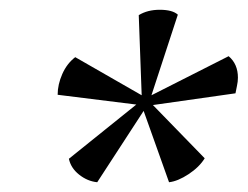

<svg xmlns="http://www.w3.org/2000/svg" viewBox="-20 -754 507 393"><path d="M179 -381Q159 -383 142 -396.5Q125 -410 121 -429L259 -540L98 -560Q98 -581 107.5 -602.5Q117 -624 134 -637L270 -559L264 -723Q282 -734 307 -734Q333 -734 344 -724L290 -559L448 -639Q467 -623 467 -595Q467 -587 465 -578Q463 -569 462 -563L293 -539L399 -430Q388 -412 366 -397.5Q344 -383 326 -381L274 -527Z"/></svg>

Font: Petrona Medium
Style: Italic
Weight: 500
Italic angle: -9°
Designer: Ringo R. Seeber
Foundry: Ringo R. Seeber
Version: Version 2.001; ttfautohint (v1.8.3)